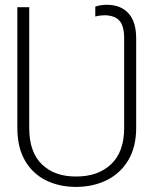

<svg xmlns="http://www.w3.org/2000/svg" viewBox="-20 -757 630 789"><path d="M292.5 11.2Q221.2 10.7 167 -16.8Q112.8 -44.4 82 -98.4Q51.3 -152.3 51.3 -231V-727.5H100.1V-231Q100.1 -131.8 152.3 -81.5Q204.6 -31.2 292.5 -31.7Q382.3 -31.2 436.3 -82Q490.2 -132.8 490.2 -231V-599.6Q490.2 -650.4 470.7 -672.1Q451.2 -693.8 409.2 -694.3Q399.9 -693.8 390.6 -692.9Q381.3 -691.9 371.6 -689V-730Q382.3 -733.4 394.5 -735.4Q406.7 -737.3 419.4 -737.3Q476.1 -737.3 507.8 -702.4Q539.6 -667.5 539.6 -599.6V-231Q539.6 -153.3 507.3 -99.1Q475.1 -44.9 419.4 -17.1Q363.8 10.7 292.5 11.2Z"/></svg>

Font: Inter Tight ExtraLight
Style: Regular
Weight: 250
Designer: Rasmus Andersson
Foundry: rsms
Version: Version 3.004